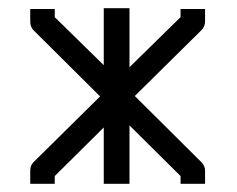

<svg xmlns="http://www.w3.org/2000/svg" viewBox="-20 -498 580 470"><path d="M234 -478H297V-333.5L422 -456V-476H482V-446Q482 -433 473 -424L310 -263L473 -101Q482 -92 482 -80V-48H422V-67L297 -191V-48H234V-186L114 -67V-48H54V-80Q54 -93 62 -101L225 -262L62 -424Q54 -432 54 -446V-476H114V-456L234 -338.5Z"/></svg>

Font: 3270 Nerd Font Mono
Style: Regular
Weight: 400
Monospace: yes
Version: Version 3.0.1;Nerd Fonts 3.0.0